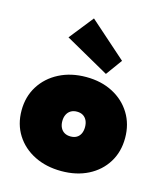

<svg xmlns="http://www.w3.org/2000/svg" viewBox="-106 -765 737 857"><g transform="rotate(15 263.0 -336.0)"><path d="M257 12Q187 12 132.5 -15.2Q78 -42.5 47 -91.2Q16 -140 16 -204Q16 -268 47 -317.2Q78 -366.5 132.5 -394.5Q187 -422.5 257 -422.5Q327 -422.5 380.5 -394.5Q434 -366.5 464.2 -317.2Q494.5 -268 494.5 -204Q494.5 -140 464.2 -91.2Q434 -42.5 380.5 -15.2Q327 12 257 12ZM257 -148Q273.5 -148 285 -154.8Q296.5 -161.5 302.8 -174.5Q309 -187.5 309 -205Q309 -222.5 302.8 -235.5Q296.5 -248.5 285 -255.5Q273.5 -262.5 257 -262.5Q240.5 -262.5 228.8 -255.5Q217 -248.5 210.5 -235.5Q204 -222.5 204 -205Q204 -187.5 210.5 -174.5Q217 -161.5 228.8 -154.8Q240.5 -148 257 -148ZM337.5 -458.5 134 -573 222 -684 392 -533.5Z"/></g></svg>

Font: League Spartan Thin Black
Style: Regular
Weight: 900
Version: Version 2.002